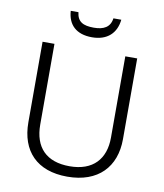

<svg xmlns="http://www.w3.org/2000/svg" viewBox="-98 -992 921 1081"><g transform="rotate(10 362.5 -451.5)"><path d="M507 -913H462C455 -861 418 -842 362 -842C301 -842 268 -859 262 -913H218C223 -834 271 -787 361 -787C449 -787 499 -836 507 -913ZM633 -252V-714H565V-249C565 -127 497 -50 363 -50C230 -50 160 -122 160 -253V-714H92V-254C92 -90 186 10 360 10C537 10 633 -94 633 -252Z"/></g></svg>

Font: Noto Kufi Arabic Light
Style: Regular
Weight: 300
Designer: Monotype Design Team, David Williams, Khaled Hosny
Foundry: Google LLC
Version: Version 2.109